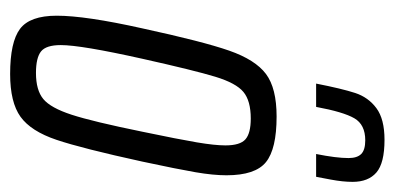

<svg xmlns="http://www.w3.org/2000/svg" viewBox="-220 -551 779 379"><g transform="rotate(90 169.5 -361.5)"><path d="M11 -84Q11 -141 36 -253Q62 -373 80 -424.5Q98 -476 126 -497Q154 -518 210 -518Q274 -518 300 -497Q326 -476 326 -419Q326 -393 320 -358Q314 -323 299 -253Q273 -134 256 -83.5Q239 -33 210.5 -12.5Q182 8 126 8Q63 8 37 -11.5Q11 -31 11 -84ZM240 -253Q255 -325 261 -360.5Q267 -396 267 -417Q267 -446 255 -456.5Q243 -467 214 -467Q179 -467 161.5 -452.5Q144 -438 131.5 -397Q119 -356 96 -253Q69 -132 69 -92Q69 -63 81.5 -53Q94 -43 124 -43Q158 -43 175.5 -57.5Q193 -72 206.5 -113.5Q220 -155 240 -253ZM339 -668Q339 -649 334.5 -625Q330 -601 329 -596H284Q292 -636 292 -660Q292 -677 284 -685Q276 -693 257 -693Q226 -693 213.5 -671.5Q201 -650 191 -596H145Q155 -647 163.5 -673Q172 -699 193.5 -715Q215 -731 256 -731Q302 -731 320.5 -715Q339 -699 339 -668Z"/></g></svg>

Font: Saira Ultra Condensed
Style: Italic
Weight: 400
Width: 1
Italic angle: -12°
Designer: Hector Gatti with collaboration of the Omnibus-Type team
Foundry: Omnibus-Type
Version: Version 1.001; ttfautohint (v1.8)